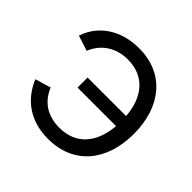

<svg xmlns="http://www.w3.org/2000/svg" viewBox="-149 -696 851 851"><g transform="rotate(45 277.0 -270.0)"><path d="M260.5 15C420 15 514 -99.5 514 -269.5C514 -440 420.5 -555 262 -555C149.5 -555 63.5 -498 33.5 -405.5L105.5 -382.5C131.5 -447.5 189.5 -484.5 261.5 -484.5C369 -484.5 425 -410 433.5 -301.5H192V-238.5H433.5C424 -127 366.5 -55.5 260 -55.5C187 -55.5 134.5 -89.5 107.5 -154.5L33.5 -132.5C74 -36.5 153 15 260.5 15Z"/></g></svg>

Font: Eudonet
Style: Regular
Weight: 400
Designer: Mikhail Sharanda
Foundry: Mikhail Sharanda
Version: Version 4.503;Glyphs 3.1.2 (3151)